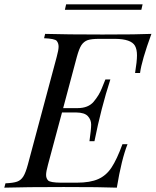

<svg xmlns="http://www.w3.org/2000/svg" viewBox="-55 -864 717 884"><path d="M-35.2 0 -29.8 -20Q6.3 -21.5 23.9 -27.8Q41.5 -34.2 52.2 -51.3Q63 -68.4 73.2 -106L206.1 -602.1Q214.8 -633.8 214.8 -649.4Q214.8 -665 206.1 -675.8Q197.3 -686 147.9 -688L152.8 -708Q251 -705.1 417 -705.1Q583 -705.1 642.1 -708Q597.2 -585 589.8 -527.8H566.9Q575.7 -581.5 575.7 -609.4Q575.7 -636.7 566.4 -653.3Q548.3 -684.6 475.1 -685.1H401.9Q366.2 -685.1 348.6 -679.2Q331.1 -672.9 319.8 -656.2Q309.1 -639.6 298.8 -602.1L235.8 -366.2H301.8Q351.6 -366.2 376.5 -396Q401.4 -425.8 413.6 -457Q425.8 -488.3 430.2 -498H453.1Q410.6 -367.2 379.9 -213.9H356.9Q364.7 -268.6 364.7 -290.5Q364.7 -312.5 349.6 -329.1Q334.5 -345.7 295.9 -346.2H230.5L166 -106Q157.2 -74.2 157.2 -58.6Q157.2 -43 166.5 -33.2Q175.8 -23.4 225.1 -22.9H297.9Q360.4 -22.9 397.5 -39.6Q434.6 -56.2 458.5 -92.8Q482.9 -129.4 508.8 -200.2H532.2Q504.4 -130.4 482.9 0Q415 -2.9 238.3 -2.9Q61.5 -2.9 -35.2 0ZM243.7 -818.8 249.5 -844.2H601.6L595.7 -818.8Z"/></svg>

Font: PlayfairDisplay-Italic
Style: Italic
Weight: 400
Italic angle: -14°
Designer: Claus Eggers Sørensen
Foundry: Claus Eggers Sørensen
Version: Version 1.002;PS 001.002;hotconv 1.0.70;makeotf.lib2.5.58329